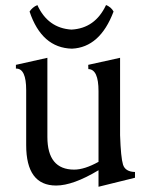

<svg xmlns="http://www.w3.org/2000/svg" viewBox="-20 -713 583 748"><path d="M363.8 14.6V-49.8Q264.6 9.8 198.7 9.8Q82 9.8 82 -147.9V-361.8Q82 -445.8 43.5 -445.8H42V-460.4L164.6 -487.8V-179.7Q164.6 -52.2 269 -52.2Q309.1 -52.2 363.8 -82.5V-357.9Q363.8 -443.4 324.2 -443.8L323.7 -460.4L447.8 -487.8V-186Q450.7 -99.6 459.2 -71.8Q467.8 -43.9 505.9 -43V-20.5ZM260.3 -523.4Q142.6 -526.4 95.2 -668Q106 -684.6 125.5 -693.4Q166.5 -603.5 258.3 -597.7Q350.6 -602.5 393.1 -693.4Q413.1 -685.5 422.4 -668Q369.6 -528.3 260.3 -523.4Z"/></svg>

Font: Kelvinch
Style: Regular
Weight: 400
Designer: Paul James MIller
Foundry: High-Logic / Made with FontCreator
Version: Version 3.30 September 23, 2016